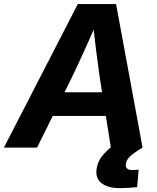

<svg xmlns="http://www.w3.org/2000/svg" viewBox="-54 -748 795 973"><path d="M-34.2 0 340.3 -727.5H534.2L668.5 0H507.8L451.7 -353.5Q441.9 -421.9 432.4 -497.8Q422.9 -573.7 412.6 -668H452.1Q411.1 -574.2 376.7 -498.5Q342.3 -422.9 309.1 -353.5L133.8 0ZM152.8 -160.6 172.9 -280.3H554.7L534.7 -160.6ZM554.7 205.6Q492.7 205.6 460.2 179.9Q427.7 154.3 436 105Q441.9 69.3 464.1 42Q486.3 14.6 520 -11.2L668.5 0Q625 25.9 606 43.7Q586.9 61.5 584 81.1Q581.1 97.2 589.4 105.5Q597.7 113.8 617.2 113.8Q625 113.8 633.3 113Q641.6 112.3 648.4 111.3L641.1 200.2Q624 202.1 599.1 203.9Q574.2 205.6 554.7 205.6Z"/></svg>

Font: Inter 28pt
Style: Bold Italic
Weight: 700
Italic angle: -9.3988°
Designer: Rasmus Andersson
Foundry: rsms
Version: Version 4.001;git-66647c0bb